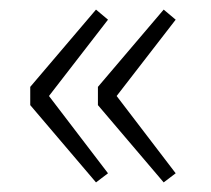

<svg xmlns="http://www.w3.org/2000/svg" viewBox="-20 -452 439 400"><path d="M180 -72 43 -233V-271L180 -432L205 -411L82 -252L205 -91ZM321 -72 184 -233V-271L321 -432L346 -411L223 -252L346 -91Z"/></svg>

Font: Mada Light
Style: Regular
Weight: 300
Designer: Khaled Hosny
Version: Version 1.5